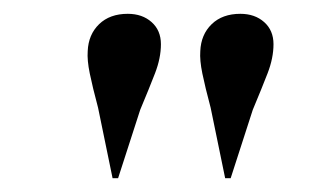

<svg xmlns="http://www.w3.org/2000/svg" viewBox="-20 -800 463 278"><path d="M151 -542H143L122 -644Q114 -674 110 -693.5Q106 -713 107 -726Q108 -750 123.5 -765Q139 -780 165 -780Q186 -780 199.5 -768Q213 -756 213 -736Q213 -716 204.5 -694Q196 -672 183 -641ZM314 -542H306L285 -644Q277 -674 273 -693.5Q269 -713 270 -726Q271 -750 286.5 -765Q302 -780 328 -780Q349 -780 362.5 -768Q376 -756 376 -736Q376 -716 367.5 -694Q359 -672 346 -641Z"/></svg>

Font: Literata 72pt Medium
Style: Italic
Weight: 500
Italic angle: -2°
Designer: Latin by Veronika Burian and Jose Scaglione. Greek by Irene Vlachou. Cyrillic by Vera Evstafieva
Foundry: TypeTogether
Version: Version 3.002